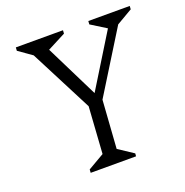

<svg xmlns="http://www.w3.org/2000/svg" viewBox="-113 -715 789 819"><g transform="rotate(-20 281.0 -306.0)"><path d="M162 0 163 -15 237 -58 251 -270 105 -554 44 -597 45 -612H259L258 -597L175 -554L294 -314L442 -554L373 -597L374 -612H562L561 -597L489 -555L316 -276L301 -58L369 -13L368 0Z"/></g></svg>

Font: Ancizar Serif Light
Style: Italic
Weight: 300
Italic angle: -4°
Designer: Cesar Puertas, Viviana Monsalve, Julian Moncada, Julian Prieto, Jose Castro, Felipe Aragon, Mariel Hernandez, Sara Alarc
Version: Version 8.100